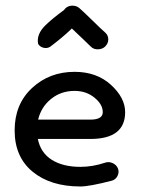

<svg xmlns="http://www.w3.org/2000/svg" viewBox="-20 -665 517 695"><path d="M271 10Q163 10 98 -43.5Q33 -97 33 -193Q33 -288 96 -346.5Q159 -405 250 -405Q330 -405 381.5 -358Q433 -311 433 -259Q433 -162 307 -162H117Q127 -112 167.5 -86.5Q208 -61 271 -61Q315 -61 360 -76Q374 -81 388 -74.5Q402 -68 407 -55Q412 -42 405.5 -28.5Q399 -15 385 -11Q304 10 271 10ZM162 -496Q151 -489 138 -492Q125 -495 118 -506Q111 -541 145 -574Q166 -595 212 -629L215 -633Q225 -644 241 -644.5Q257 -645 268 -635Q284 -621 315 -590.5Q346 -560 361 -547Q372 -537 372 -522.5Q372 -508 361 -497Q351 -487 335 -486.5Q319 -486 309 -496Q306 -499 280.5 -523.5Q255 -548 240 -562L235 -557Q208 -531 162 -496ZM250 -336Q201 -336 165 -307Q129 -278 118 -232H307Q352 -232 352 -259Q352 -287 322 -311.5Q292 -336 250 -336Z"/></svg>

Font: Hoogli Semibold
Style: Regular
Weight: 600
Designer: Anand Singh Naorem
Foundry: Brand New Type
Version: Version 1.00 b007